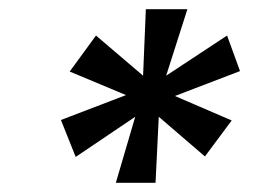

<svg xmlns="http://www.w3.org/2000/svg" viewBox="-20 -756 550 416"><path d="M231 -360 273 -503 144 -416 112 -496 253 -550 131 -601 188 -679 290 -592 296 -736H386L340 -592L472 -679L500 -602L359 -548L482 -495L424 -417L324 -503L317 -360Z"/></svg>

Font: DM Sans 9pt SemiBold
Style: Italic
Weight: 600
Italic angle: -10°
Version: Version 4.004;gftools[0.9.30]